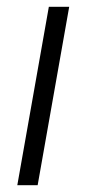

<svg xmlns="http://www.w3.org/2000/svg" viewBox="-20 -546 254 566"><path d="M31 0 124 -526H184L91 0Z"/></svg>

Font: Archivo SemiExpanded ExtraLight
Style: Italic
Weight: 250
Width: 6
Italic angle: -10°
Designer: Hector Gatti
Foundry: Omnibus-Type
Version: Version 2.001